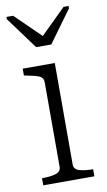

<svg xmlns="http://www.w3.org/2000/svg" viewBox="-85 -783 458 825"><g transform="rotate(-10 144.0 -370.0)"><path d="M108 -590H174L276 -730V-740H254L128 -616H161L34 -740H5V-730ZM175 -509V-66Q175 -45 198 -38Q221 -31 256 -31H258V0H35V-31H37Q72 -31 95 -38Q118 -45 118 -66V-434Q118 -455 101 -462.5Q84 -470 46 -477L35 -479V-509Z"/></g></svg>

Font: Roboto Serif 36pt ExtraLight
Style: Regular
Weight: 250
Designer: Greg Gazdowicz
Foundry: Commercial Type
Version: Version 1.008